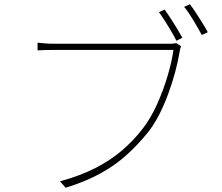

<svg xmlns="http://www.w3.org/2000/svg" viewBox="-20 -865 1040 900"><path d="M752 -820Q763 -805 778.5 -781Q794 -757 809 -732.5Q824 -708 835 -688L807 -674Q797 -694 782.5 -719Q768 -744 752.5 -768Q737 -792 725 -808ZM870 -845Q882 -830 897 -807Q912 -784 927.5 -759.5Q943 -735 954 -714L926 -701Q909 -732 886 -770.5Q863 -809 843 -833ZM829 -648Q826 -641 824.5 -636Q823 -631 821 -617Q814 -575 800.5 -525Q787 -475 768 -423.5Q749 -372 725 -325.5Q701 -279 673 -244Q627 -187 574 -139Q521 -91 451.5 -52.5Q382 -14 288 15L261 -15Q356 -41 426.5 -77Q497 -113 551.5 -159.5Q606 -206 649 -262Q687 -311 716.5 -377Q746 -443 766 -510.5Q786 -578 793 -631Q779 -631 736 -631Q693 -631 633.5 -631Q574 -631 509 -631Q444 -631 385.5 -631Q327 -631 286.5 -631Q246 -631 236 -631Q211 -631 193 -630.5Q175 -630 156 -629V-665Q169 -664 181 -662.5Q193 -661 207 -660.5Q221 -660 237 -660Q245 -660 276.5 -660Q308 -660 354.5 -660Q401 -660 455 -660Q509 -660 562.5 -660Q616 -660 662 -660Q708 -660 739 -660Q770 -660 777 -660Q785 -660 791.5 -660.5Q798 -661 806 -663Z"/></svg>

Font: Shanggu Sans SC VF
Style: Regular
Weight: 250
Designer: GuiWonder
Version: Version 1.021